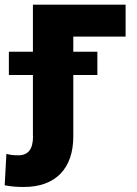

<svg xmlns="http://www.w3.org/2000/svg" viewBox="-82 -565 571 799"><path d="M-55.4 75.3Q-49 77.1 -43.7 78.1Q-38.4 79.2 -32.7 79.9Q-27 80.6 -20.2 81Q-13.5 81.3 -5 81.3Q55.4 81.3 55.4 3.2V0H55V-252.8H-45.1V-349.8H55V-545.5H440.7V-412.6H223V-349.8H323.2V-252.8H223V3.2Q223 52.9 209.5 91.8Q196 130.7 169.9 157.7Q143.8 184.7 105.3 198.9Q66.8 213.1 16.7 213.1Q-4.3 213.1 -22.5 211.6Q-40.8 210.2 -62.5 206Z"/></svg>

Font: Inter P Extra Bold
Style: Regular
Weight: 800
Designer: Rasmus Andersson
Foundry: rsms
Version: Version 3.018;git-588b23468